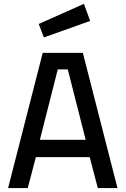

<svg xmlns="http://www.w3.org/2000/svg" viewBox="-20 -956 638 976"><path d="M21.1 0 197.2 -687.4H401.1L577.2 0H477.2L436 -157.3H162.3L121.1 0ZM182.7 -245.2H415.6L324.6 -603.2H273.6ZM203.2 -765.7 176.9 -834.2 406.6 -936.4 438.2 -849.6Z"/></svg>

Font: TitilliumWeb ExtraLight
Style: Regular
Weight: 400
Designer: Mohamed Gaber, Accademia di Belle Arti di Urbino and others
Foundry: Kief Type Foundry, Accademia di Belle Arti di Urbino and others
Version: Version 3.000; ttfautohint (v1.8.2)